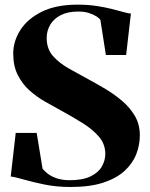

<svg xmlns="http://www.w3.org/2000/svg" viewBox="-20 -774 628 806"><path d="M276.5 11Q217.5 11 166.2 0.5Q115 -10 78.2 -20.8Q41.5 -31.5 25 -33L46 -216H134L158.5 -66.5Q167 -55 182 -43.8Q197 -32.5 219 -25.2Q241 -18 269 -17.5Q325.5 -17 359 -33Q392.5 -49 407.2 -74.5Q422 -100 422 -128Q422 -169 395.5 -200Q369 -231 326 -257.8Q283 -284.5 233.5 -311.5Q203 -328 168.5 -347.8Q134 -367.5 104 -394.2Q74 -421 54.8 -458.8Q35.5 -496.5 35.5 -549Q35.5 -601 65.5 -648Q95.5 -695 155.5 -724.8Q215.5 -754.5 306 -754.5Q349 -754.5 385.2 -749Q421.5 -743.5 450.2 -736.2Q479 -729 499 -723.2Q519 -717.5 529.5 -717L509.5 -543H424.5L401.5 -690Q397.5 -697 384.8 -705.2Q372 -713.5 352.2 -719.8Q332.5 -726 305.5 -725.5Q263 -725 234.2 -710Q205.5 -695 190.8 -670Q176 -645 176 -614.5Q176 -569 202.2 -539Q228.5 -509 269.5 -486.2Q310.5 -463.5 354 -439.5Q386.5 -422 423.5 -400Q460.5 -378 493.2 -350Q526 -322 546.5 -286.8Q567 -251.5 567 -206Q567 -165 551.8 -126.2Q536.5 -87.5 502.8 -56.5Q469 -25.5 413.2 -7.2Q357.5 11 276.5 11Z"/></svg>

Font: Merriweather 144pt ExtraBold
Style: Regular
Weight: 800
Version: Version 2.100